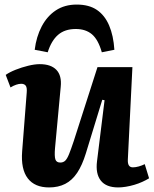

<svg xmlns="http://www.w3.org/2000/svg" viewBox="-20 -807 674 841"><path d="M5 -479Q22 -491 48.5 -501.5Q75 -512 103.5 -519Q132 -526 154 -526Q203 -526 227 -501Q251 -476 246 -427L221 -158Q218 -123 222.5 -109Q227 -95 244 -95Q257 -95 265.5 -103Q274 -111 282.5 -132Q291 -153 303 -189L407 -513H560L540 -109Q539 -91 544.5 -82.5Q550 -74 562 -74Q574 -74 588 -78Q602 -82 614 -88L633 -26Q620 -18 603.5 -10.5Q587 -3 568.5 2.5Q550 8 531.5 11Q513 14 498 14Q445 14 421.5 -16Q398 -46 405 -101L438 -368L428 -370L356 -135Q340 -83 318 -50Q296 -17 265.5 -1.5Q235 14 195 14Q132 14 101.5 -26Q71 -66 77 -144L97 -401Q99 -424 92.5 -432Q86 -440 73 -440Q63 -440 51 -436Q39 -432 26 -424ZM316 -787Q370 -787 404.5 -763.5Q439 -740 458 -695.5Q477 -651 481 -589L426 -578Q410 -634 382.5 -657Q355 -680 312 -680Q264 -680 234.5 -654.5Q205 -629 189 -578L132 -589Q139 -646 162.5 -691Q186 -736 224.5 -761.5Q263 -787 316 -787Z"/></svg>

Font: Literata
Style: Bold Italic
Weight: 700
Italic angle: -2°
Designer: Latin by Veronika Burian and Jose Scaglione. Greek by Irene Vlachou. Cyrillic by Vera Evstafieva
Foundry: TypeTogether
Version: Version 3.103;gftools[0.9.29]